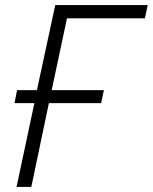

<svg xmlns="http://www.w3.org/2000/svg" viewBox="-20 -734 600 754"><path d="M45 0 115 -329H37L47 -380H125L197 -714H560L549 -662H243L183 -380H388L377 -329H172L103 0Z"/></svg>

Font: Noto Sans Light
Style: Italic
Weight: 300
Italic angle: -12°
Designer: Monotype Design Team
Foundry: Monotype Imaging Inc.
Version: Version 2.013; ttfautohint (v1.8.4.7-5d5b)